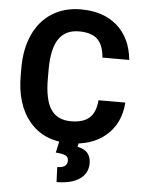

<svg xmlns="http://www.w3.org/2000/svg" viewBox="-62 -769 777 1044"><g transform="rotate(5 327.0 -247.5)"><path d="M621.6 -236.8Q613.3 -122.1 536.9 -56.2Q460.4 9.8 335.4 9.8Q198.7 9.8 120.4 -82.3Q42 -174.3 42 -335V-378.4Q42 -481 78.1 -559.1Q114.3 -637.2 181.4 -679Q248.5 -720.7 337.4 -720.7Q460.4 -720.7 535.6 -654.8Q610.8 -588.9 622.6 -469.7H476.1Q470.7 -538.6 437.7 -569.6Q404.8 -600.6 337.4 -600.6Q264.2 -600.6 227.8 -548.1Q191.4 -495.6 190.4 -385.3V-331.5Q190.4 -216.3 225.3 -163.1Q260.3 -109.9 335.4 -109.9Q403.3 -109.9 436.8 -140.9Q470.2 -171.9 475.1 -236.8ZM389.2 -2.9 383.8 25.4Q457 38.6 457 109.9Q457 163.6 412.4 194.8Q367.7 226.1 286.6 226.1L283.2 144.5Q337.9 144.5 337.9 105Q337.9 84.5 321.5 76.9Q305.2 69.3 268.6 66.9L283.7 -2.9Z"/></g></svg>

Font: TypoPRO Roboto
Style: Bold
Weight: 700
Designer: Google
Version: Version 2.136; 2016